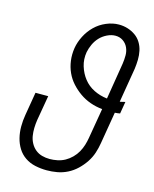

<svg xmlns="http://www.w3.org/2000/svg" viewBox="-113 -819 726 904"><g transform="rotate(15 250.0 -367.5)"><path d="M202 8Q173 8 145.5 2Q118 -4 96 -19Q74 -34 60 -56.5Q46 -79 39.5 -105.5Q33 -132 33 -160.5Q33 -189 38 -218L57 -331H119L98 -209Q95 -189 94.5 -169.5Q94 -150 97 -131.5Q100 -113 109 -96.5Q118 -80 132 -68.5Q146 -57 164 -52Q182 -47 202 -47Q220 -47 239.5 -51Q259 -55 276 -64.5Q293 -74 307.5 -88.5Q322 -103 331.5 -120Q341 -137 346.5 -155Q352 -173 355 -191L380 -338Q349 -341 321 -351Q293 -361 269.5 -377.5Q246 -394 226.5 -415.5Q207 -437 195 -463.5Q183 -490 179 -520Q175 -550 180 -582Q185 -612 200 -641.5Q215 -671 238.5 -694Q262 -717 293 -730Q324 -743 354 -743Q377 -743 397.5 -736.5Q418 -730 435 -718Q452 -706 463 -688Q474 -670 478.5 -649Q483 -628 482.5 -605.5Q482 -583 479 -561L451 -393Q457 -394 463.5 -395.5Q470 -397 477 -399L467 -340Q461 -339 454.5 -338Q448 -337 442 -337L416 -182Q412 -157 404 -132.5Q396 -108 381 -85.5Q366 -63 346 -44Q326 -25 302 -13Q278 -1 252.5 3.5Q227 8 202 8ZM389 -392 418 -570Q421 -590 421 -610.5Q421 -631 413 -648.5Q405 -666 389 -677Q373 -688 352 -688Q332 -688 311.5 -678Q291 -668 276.5 -652.5Q262 -637 253 -617.5Q244 -598 240 -578Q234 -542 244 -509.5Q254 -477 274 -451.5Q294 -426 324 -411Q354 -396 389 -392Z"/></g></svg>

Font: Iosevka Curly Light
Style: Italic
Weight: 300
Italic angle: -9°
Monospace: yes
Designer: Belleve Invis
Foundry: Belleve Invis
Version: Version 22.1.2; ttfautohint (v1.8.4)